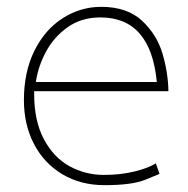

<svg xmlns="http://www.w3.org/2000/svg" viewBox="-20 -508 549 562"><path d="M80 -233Q80 -154 108.5 -100.5Q137 -47 183.5 -21.5Q230 4 284 4Q334 4 375.5 -6.5Q417 -17 436 -30L447 1Q444 2 405.5 18Q367 34 286 34Q216 34 162.5 2Q109 -30 79.5 -86.5Q50 -143 50 -215Q50 -298 81 -360Q112 -422 164 -455Q216 -488 276 -488Q352 -488 395.5 -447.5Q439 -407 455.5 -351.5Q472 -296 473 -241H80ZM439 -268Q421 -457 274 -457Q218 -457 177.5 -428Q137 -399 114 -355.5Q91 -312 85 -268Z"/></svg>

Font: LINE Seed Sans KR Thin
Style: Regular
Weight: 250
Designer: LINE BX Design & Sandoll Inc & Dalton Maag Ltd
Foundry: Sandoll Inc.
Version: Version 1.000